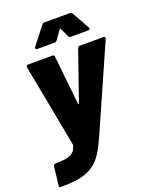

<svg xmlns="http://www.w3.org/2000/svg" viewBox="-173 -801 868 1090"><g transform="rotate(-20 261.0 -256.0)"><path d="M142 -583H248C254 -583 259 -585 263 -591L301 -645C304 -649 306 -649 307 -645L333 -591C335 -585 339 -583 345 -583H451C461 -583 465 -590 460 -598L401 -703C398 -708 394 -711 388 -711H233C227 -711 222 -708 218 -703L136 -598C131 -590 134 -583 142 -583ZM-3 199H4C194 199 239 146 301 10L528 -504C532 -513 528 -518 520 -518H377C370 -518 366 -515 363 -508L260 -212C258 -207 254 -207 254 -212L223 -508C222 -515 219 -518 212 -518H65C57 -518 51 -513 53 -504L148 -3C148 0 148 1 147 3C132 54 95 63 18 63C12 63 6 68 5 75L-8 187C-9 194 -7 199 -3 199Z"/></g></svg>

Font: Barlow ExtraBold
Style: Italic
Weight: 800
Italic angle: -7°
Designer: Jeremy Tribby
Foundry: Tribby Type
Version: Version 1.422;hotconv 1.0.109;makeotfexe 2.5.65596